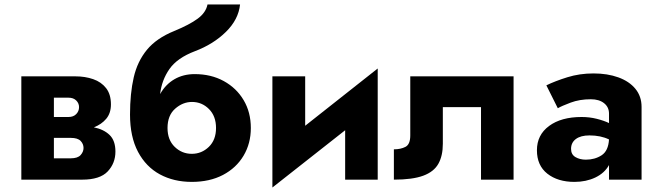

<svg xmlns="http://www.w3.org/2000/svg" viewBox="-20 -800 2931 855"><path d="M75 -460H316Q359 -460 395 -447.5Q431 -435 452.5 -407.5Q474 -380 474 -335Q474 -296 453 -271Q432 -246 398 -233Q442 -224 468 -199Q494 -174 494 -125Q494 -73 459.5 -36.5Q425 0 346 0H75ZM285 -365H220V-279H285Q307 -279 319.5 -292Q332 -305 332 -323Q332 -340 319.5 -352.5Q307 -365 285 -365ZM295 -186H220V-95H295Q326 -95 339 -109.5Q352 -124 352 -141Q352 -159 339 -172.5Q326 -186 295 -186Z M559 -290Q559 -384 575.5 -455.5Q592 -527 634.5 -578.5Q677 -630 756 -662Q824 -690 860.5 -717Q897 -744 904 -780H1049Q1042 -713 986 -658Q930 -603 848 -572Q769 -542 734.5 -492.5Q700 -443 693 -381Q717 -424 756.5 -447Q796 -470 847 -470Q920 -470 976.5 -439Q1033 -408 1065 -354Q1097 -300 1097 -230Q1097 -161 1064.5 -106.5Q1032 -52 973 -21Q914 10 834 10Q754 10 692 -23.5Q630 -57 594.5 -124Q559 -191 559 -290ZM726 -230Q726 -177 758 -146Q790 -115 834 -115Q878 -115 910 -146Q942 -177 942 -230Q942 -283 910.5 -314.5Q879 -346 835 -346Q794 -346 760 -316Q726 -286 726 -230Z M1339 -460V-240L1662 -495V0H1517V-220L1193 35V-460Z M2267 -460V0H2122V-323H1952V-160Q1952 -106 1932 -70.5Q1912 -35 1864.5 -17.5Q1817 0 1734 0V-135Q1764 -135 1785.5 -146Q1807 -157 1807 -197V-460Z M2464 -318 2413 -420Q2452 -439 2506.5 -456Q2561 -473 2623 -473Q2685 -473 2733.5 -455.5Q2782 -438 2809.5 -404.5Q2837 -371 2837 -324V0H2692V-65Q2672 -29 2631 -9.5Q2590 10 2538 10Q2464 10 2417.5 -26.5Q2371 -63 2371 -131Q2371 -199 2425 -239Q2479 -279 2570 -279Q2605 -279 2637 -271Q2669 -263 2692 -252V-294Q2692 -323 2670 -340.5Q2648 -358 2611 -358Q2561 -358 2521 -343Q2481 -328 2464 -318ZM2523 -137Q2523 -112 2542.5 -100.5Q2562 -89 2589 -89Q2629 -89 2659 -108.5Q2689 -128 2692 -179Q2655 -197 2605 -197Q2566 -197 2544.5 -181Q2523 -165 2523 -137Z"/></svg>

Font: Jost*
Style: Bold
Weight: 700
Version: Version 3.7